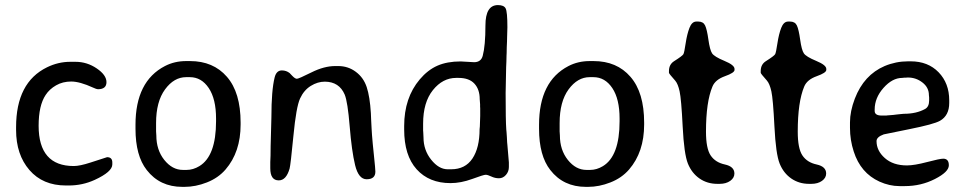

<svg xmlns="http://www.w3.org/2000/svg" viewBox="-20 -726 3801 752"><path d="M249 0.5H238.3Q147.5 0.5 95.2 -60.1Q43 -120.6 43 -216.8V-228Q43 -403.3 164.1 -462.4Q208 -483.9 254.9 -483.9H275.9Q320.8 -483.9 358.9 -458Q397 -432.1 397 -404.3Q397 -376.5 363.3 -376.5Q358.4 -376.5 344.7 -382.8Q292.5 -406.7 259 -406.7Q225.6 -406.7 199.7 -391.8Q173.8 -377 158.7 -354Q131.3 -313 131.3 -233.4Q131.3 -75.7 269 -75.7Q292.5 -75.7 334.5 -89.4L399.4 -110.4Q419.9 -110.4 419.9 -89.4V-82Q419.9 -53.2 351.1 -21.5Q303.2 0.5 249 0.5Z M696.3 -60.5H710.9Q736.3 -60.5 760.7 -75.2Q826.2 -114.7 826.2 -251V-261.7Q826.2 -338.4 797.6 -381.1Q769 -423.8 723.6 -423.8H709Q661.6 -423.8 626.5 -376Q591.3 -328.1 591.3 -244.1V-211.4Q592.3 -200.7 592.3 -195.8Q592.3 -138.7 623.5 -99.6Q654.8 -60.5 696.3 -60.5ZM709 -486.8H724.1Q815.4 -486.8 868.7 -425.3Q922.4 -363.8 922.4 -245.6V-238.3Q922.4 -130.4 863.3 -62Q834.5 -28.8 790.3 -11.5Q746.1 5.9 702.6 5.9H694.3Q606 5.9 554.7 -60.1Q510.7 -116.2 510.7 -221.7V-237.3Q510.7 -407.7 626 -467.3Q663.6 -486.8 709 -486.8Z M1084 -450.2Q1101.1 -450.2 1114.3 -439.9L1125 -428.7Q1135.7 -417.5 1142.8 -417.5Q1149.9 -417.5 1199.7 -442.4Q1249.5 -467.3 1293 -467.3H1304.7Q1343.3 -467.3 1373.5 -444.8Q1403.8 -422.4 1416.3 -384.8Q1428.7 -347.2 1432.6 -282.7L1433.6 -257.8Q1434.6 -233.9 1435.5 -221.2L1437 -197.3Q1439 -169.9 1444.6 -116.9Q1450.2 -64 1450.2 -53.7Q1450.2 -23.9 1416 -23.9Q1384.3 -23.9 1370.8 -79.3Q1357.4 -134.8 1349.6 -231.4Q1341.8 -327.1 1330.1 -355.5Q1308.6 -405.8 1252.4 -406.2Q1224.1 -406.2 1197.3 -389.6Q1170.4 -373 1155.3 -340.3Q1140.1 -307.6 1129.2 -193.8Q1118.2 -80.1 1114.3 -65.9Q1101.1 -19.5 1071.8 -19.5Q1038.6 -19.5 1038.6 -66.9V-91.3L1039.6 -116.2L1040 -153.8L1043 -267.1Q1043 -372.1 1055.7 -422.9Q1062.5 -450.2 1084 -450.2Z M1637.2 -241.7V-214.4L1637.7 -209L1638.2 -198.2Q1638.7 -192.9 1638.7 -188Q1638.7 -138.2 1668.7 -100.6Q1698.7 -63 1733.4 -63H1747.1Q1802.2 -63 1830.3 -105Q1858.4 -147 1858.4 -220.2L1859.4 -230.5L1860.8 -272V-302.2L1860.4 -307.6Q1860.4 -312.5 1860.4 -317.4L1858.9 -337.4Q1858.9 -376 1838.1 -398.4Q1817.4 -420.9 1775.9 -420.9H1766.6Q1713.9 -420.9 1675.5 -373Q1637.2 -325.2 1637.2 -241.7ZM1973.1 -89.8V-71.8Q1973.1 -54.2 1961.7 -41Q1950.2 -27.8 1934.3 -27.8Q1918.5 -27.8 1904.3 -34.7Q1890.1 -41.5 1882.1 -41.5Q1874 -41.5 1829.6 -25.1Q1785.2 -8.8 1744.6 -8.8Q1660.6 -8.8 1611.8 -63Q1563 -117.2 1563 -218.8V-230.5Q1563 -231.4 1563 -232.4Q1563 -342.8 1624 -415Q1655.3 -452.1 1693.4 -468.8Q1731.4 -485.4 1784.2 -485.4L1836.9 -482.4Q1863.8 -482.4 1870.6 -507.3Q1881.3 -546.9 1881.3 -626.5Q1881.3 -706.1 1930.2 -706.1Q1953.6 -706.1 1960.4 -693.1Q1967.3 -680.2 1967.3 -619.1L1966.3 -585.4Q1965.8 -574.2 1965.8 -563.5L1964.8 -541Q1964.4 -529.8 1964.4 -518.6L1963.9 -507.8Q1963.4 -496.6 1963.4 -485.4L1962.4 -462.9L1960.4 -361.3Q1960.4 -253.4 1962.9 -219.2L1963.9 -209Q1964.8 -193.4 1965.3 -188.5L1966.3 -168.5L1967.3 -158.2Q1968.8 -138.7 1970.9 -115.7Q1973.1 -92.8 1973.1 -89.8Z M2276.9 -60.5H2291.5Q2316.9 -60.5 2341.3 -75.2Q2406.7 -114.7 2406.7 -251V-261.7Q2406.7 -338.4 2378.2 -381.1Q2349.6 -423.8 2304.2 -423.8H2289.6Q2242.2 -423.8 2207 -376Q2171.9 -328.1 2171.9 -244.1V-211.4Q2172.9 -200.7 2172.9 -195.8Q2172.9 -138.7 2204.1 -99.6Q2235.4 -60.5 2276.9 -60.5ZM2289.6 -486.8H2304.7Q2396 -486.8 2449.2 -425.3Q2502.9 -363.8 2502.9 -245.6V-238.3Q2502.9 -130.4 2443.8 -62Q2415 -28.8 2370.8 -11.5Q2326.7 5.9 2283.2 5.9H2274.9Q2186.5 5.9 2135.3 -60.1Q2091.3 -116.2 2091.3 -221.7V-237.3Q2091.3 -407.7 2206.5 -467.3Q2244.1 -486.8 2289.6 -486.8Z M2600.1 -440.9V-447.8Q2600.1 -473.6 2620.1 -486.3Q2653.3 -507.3 2656.7 -513.9Q2660.2 -520.5 2665.5 -556.4Q2670.9 -592.3 2680.4 -616.9Q2689.9 -641.6 2707.5 -641.6H2714.8Q2734.4 -641.6 2741.7 -626.2Q2749 -610.8 2754.6 -570.6Q2760.3 -530.3 2769 -517.1Q2777.8 -503.9 2817.4 -487.5Q2856.9 -471.2 2856.9 -456.1V-452.1Q2856.9 -440.9 2819.3 -427.5Q2781.7 -414.1 2770.5 -387.2Q2745.1 -326.7 2745.1 -210.4Q2745.1 -144.5 2763.4 -117.2Q2781.7 -89.8 2819.1 -81.8Q2856.4 -73.7 2856.4 -46.4Q2856.4 -29.3 2840.1 -17.6Q2823.7 -5.9 2798.3 -5.9H2789.6Q2750 -5.9 2719.7 -26.9Q2689.5 -47.9 2674.3 -85.2Q2659.2 -122.6 2653.8 -230.5Q2648.4 -338.4 2641.8 -368.2Q2635.3 -397.9 2624.5 -410.2Q2600.1 -437.5 2600.1 -440.9Z M2959.5 -440.9V-447.8Q2959.5 -473.6 2979.5 -486.3Q3012.7 -507.3 3016.1 -513.9Q3019.5 -520.5 3024.9 -556.4Q3030.3 -592.3 3039.8 -616.9Q3049.3 -641.6 3066.9 -641.6H3074.2Q3093.8 -641.6 3101.1 -626.2Q3108.4 -610.8 3114 -570.6Q3119.6 -530.3 3128.4 -517.1Q3137.2 -503.9 3176.8 -487.5Q3216.3 -471.2 3216.3 -456.1V-452.1Q3216.3 -440.9 3178.7 -427.5Q3141.1 -414.1 3129.9 -387.2Q3104.5 -326.7 3104.5 -210.4Q3104.5 -144.5 3122.8 -117.2Q3141.1 -89.8 3178.5 -81.8Q3215.8 -73.7 3215.8 -46.4Q3215.8 -29.3 3199.5 -17.6Q3183.1 -5.9 3157.7 -5.9H3148.9Q3109.4 -5.9 3079.1 -26.9Q3048.8 -47.9 3033.7 -85.2Q3018.6 -122.6 3013.2 -230.5Q3007.8 -338.4 3001.2 -368.2Q2994.6 -397.9 2983.9 -410.2Q2959.5 -437.5 2959.5 -440.9Z M3520 -280.3Q3569.3 -280.3 3603.5 -299.3Q3619.1 -308.1 3619.1 -332.5V-344.2Q3618.2 -351.1 3618.2 -353.5Q3618.2 -383.3 3593 -402.8Q3567.9 -422.4 3536.1 -422.4H3532.7L3529.8 -421.9H3522.9Q3517.1 -420.9 3513.7 -420.9Q3475.1 -420.9 3440.4 -381.8Q3405.8 -342.8 3405.8 -296.9V-291.5Q3405.8 -273.4 3433.6 -273.4H3451.2L3454.1 -273.9L3479 -275.9Q3484.9 -276.9 3492.9 -277.6Q3501 -278.3 3509 -279.3Q3517.1 -280.3 3520 -280.3ZM3523.9 2.9H3502.9Q3463.9 2.9 3424.8 -14.6Q3350.6 -48.3 3323.7 -132.8Q3309.1 -177.7 3309.1 -225.1V-246.6Q3309.1 -290 3328.1 -339.8Q3363.8 -432.6 3444.8 -467.3Q3488.8 -485.8 3536.6 -485.8H3546.9Q3614.7 -485.8 3656.2 -442.9Q3697.8 -399.9 3697.8 -333V-322.8Q3697.8 -273.4 3661.6 -252.9Q3637.7 -239.3 3541 -220Q3444.3 -200.7 3441.4 -199.7Q3413.1 -189.5 3413.1 -173.3Q3413.1 -135.7 3445.6 -106.9Q3478 -78.1 3532.2 -78.1Q3561 -78.1 3611.1 -91.3Q3661.1 -104.5 3674.3 -104.5Q3696.3 -104.5 3696.3 -78.6Q3696.3 -52.7 3641.8 -24.9Q3587.4 2.9 3523.9 2.9Z"/></svg>

Font: Averia Sans Libre Light
Style: Regular
Weight: 300
Version: Version 1.002